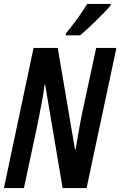

<svg xmlns="http://www.w3.org/2000/svg" viewBox="-21 -958 613 978"><path d="M-1 0 150 -714H273L361 -197H364Q372 -246 380.5 -292Q389 -338 394 -366L469 -714H572L420 0H298L209 -527H206Q202 -492 195.5 -455.5Q189 -419 182.5 -388Q176 -357 173 -338L101 0ZM315 -788Q347 -827 374.5 -865Q402 -903 423 -938H543L542 -930Q531 -916 510.5 -895Q490 -874 466.5 -851Q443 -828 421.5 -808.5Q400 -789 387 -778H314Z"/></svg>

Font: Noto Sans ExtraCondensed SemiBold
Style: Italic
Weight: 600
Width: 2
Italic angle: -12°
Designer: Monotype Design Team
Foundry: Monotype Imaging Inc.
Version: Version 2.013; ttfautohint (v1.8.4.7-5d5b)